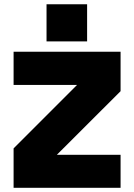

<svg xmlns="http://www.w3.org/2000/svg" viewBox="-20 -898 642 918"><path d="M202.5 -877.5H396.5V-700H202.5ZM45 -650.5H556.5V-462L252 -158H556.5V0H45V-188.5L348.5 -492H45Z"/></svg>

Font: Overused Grotesk Black
Style: Regular
Weight: 900
Version: Version 0.004